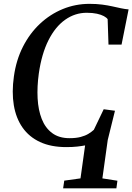

<svg xmlns="http://www.w3.org/2000/svg" viewBox="-20 -772 704 1022"><path d="M316 230.5 322 189.5 408.5 177.5 433 2Q415 5.5 391 8.2Q367 11 333 11Q251.5 11 193.2 -16Q135 -43 100 -93Q65 -143 53.5 -212.2Q42 -281.5 54 -365.5Q66 -452 102 -523Q138 -594 192.2 -645Q246.5 -696 314 -723.8Q381.5 -751.5 456.5 -751.5Q494 -751.5 524 -747.5Q554 -743.5 578.5 -738Q603 -732.5 624.2 -728Q645.5 -723.5 664.5 -722L627 -534.5H557.5L553 -670Q547 -678.5 532.8 -686.2Q518.5 -694 495.8 -699Q473 -704 441.5 -704Q379.5 -704 327 -667Q274.5 -630 238 -557.8Q201.5 -485.5 186.5 -380Q177 -311 180.2 -248.8Q183.5 -186.5 202.2 -138.8Q221 -91 257.5 -63.8Q294 -36.5 350 -36.5Q385 -36.5 409.5 -43Q434 -49.5 450.8 -59.8Q467.5 -70 479.5 -81L532 -190.5L592 -182.5L553.5 -27L525 177.5L605 190L599.5 230.5Z"/></svg>

Font: Merriweather 60pt Medium
Style: Italic
Weight: 500
Italic angle: -7.8°
Version: Version 2.101